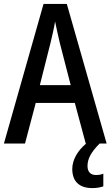

<svg xmlns="http://www.w3.org/2000/svg" viewBox="-20 -735 566 983"><path d="M419 0H421C379 35 350 82 350 130C350 192 384 228 453 228C477 228 495 224 509 219V154C501 158 489 161 471 161C444 161 428 145 428 115C428 78 446 44 490 0H526L322 -715H203L0 0H108L163 -208H363ZM286 -516 342 -299H184L239 -517C246 -547 257 -592 262 -625C268 -594 278 -551 286 -516Z"/></svg>

Font: Noto Sans Sinhala UI Condensed Medium
Style: Regular
Weight: 500
Width: 3
Designer: Jelle Bosma - Monotype Design Team
Foundry: Monotype Imaging Inc.
Version: Version 2.006